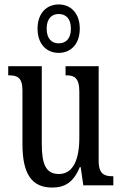

<svg xmlns="http://www.w3.org/2000/svg" viewBox="-20 -834 550 864"><path d="M244 -596C297 -596 339 -634 339 -705C339 -776 297 -814 244 -814C191 -814 149 -776 149 -705C149 -634 191 -596 244 -596ZM244 -639C215 -639 190 -657 190 -705C190 -753 215 -771 244 -771C274 -771 299 -753 299 -705C299 -657 274 -639 244 -639ZM215 10C269 10 310 -11 339 -82H343L355 0H490V-41H486C452 -41 424 -49 424 -109V-536H275V-495H278C312 -495 337 -486 337 -422V-215C337 -117 310 -51 245 -51C185 -51 168 -97 168 -188V-536H17V-495H21C56 -495 81 -486 81 -428V-186C81 -48 125 10 215 10Z"/></svg>

Font: Noto Serif Tamil ExtraCondensed
Style: Italic
Weight: 400
Width: 2
Italic angle: -12°
Designer: Indian Type Foundry, Tom Grace, and the Monotype Design Team
Foundry: Monotype Imaging Inc.
Version: Version 2.003